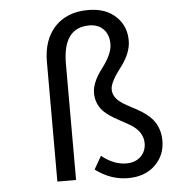

<svg xmlns="http://www.w3.org/2000/svg" viewBox="-56 -858 815 921"><g transform="rotate(-5 351.5 -397.0)"><path d="M367 -42 403 -105Q461 -58 522 -58Q566 -58 593 -85Q617 -110 617 -147Q617 -189 582 -221Q567 -234 547 -245L527 -256L507 -267Q456 -294 431 -319Q396 -356 396 -408Q396 -459 446 -524Q495 -588 495 -635Q495 -680 471 -705Q446 -733 401 -733Q274 -733 274 -559V0H184V-576Q184 -682 241 -744Q300 -807 402 -807Q488 -807 537 -759Q584 -714 584 -644Q584 -584 533 -518Q482 -452 482 -418Q482 -382 517 -356Q527 -347 552 -334L572 -323L593 -312Q644 -284 668 -255Q703 -212 703 -152Q703 -82 655 -35Q606 13 524 13Q440 13 367 -42Z"/></g></svg>

Font: Source Han Sans Regular
Style: Regular
Weight: 400
Designer: Ryoko NISHIZUKA  (kana & ideographs); Paul D. Hunt (Latin, Greek & Cyrillic); Wenlong ZHANG  (bopomofo); Sandoll Communi
Foundry: Adobe Systems Incorporated
Version: Version 1.00 January 18, 2024, initial release